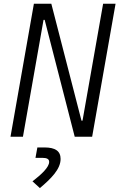

<svg xmlns="http://www.w3.org/2000/svg" viewBox="-20 -713 626 1001"><path d="M369.6 0H460.4L582.5 -693.4H517.6L410.2 -84H404.8L247.6 -693.4H156.7L34.7 0H99.6L207 -609.4H212.9ZM188 267.6C246.1 218.3 295.9 169.4 295.9 115.7C295.9 74.7 268.6 55.7 211.4 55.7H174.8L165 109.9H200.2C224.6 109.9 236.3 116.2 236.3 130.9C236.3 158.7 196.8 195.8 149.4 232.4Z"/></svg>

Font: Cascadia Mono NF Light
Style: Italic
Weight: 300
Italic angle: -10°
Monospace: yes
Designer: Aaron Bell
Foundry: Saja Typeworks
Version: Version 2404.023